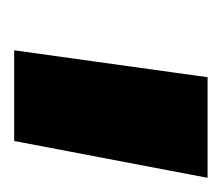

<svg xmlns="http://www.w3.org/2000/svg" viewBox="-41 -699 313 271"><g transform="rotate(90 115.5 -563.5)"><path d="M51 -427 89 -700H231L179 -427Z"/></g></svg>

Font: Georama Condensed ExtraBold
Style: Italic
Weight: 800
Width: 3
Italic angle: -9°
Designer: Jean-Baptiste Levee
Foundry: Production Type
Version: Version 1.000